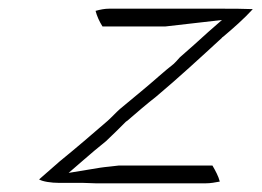

<svg xmlns="http://www.w3.org/2000/svg" viewBox="-20 -460 602 442"><path d="M70 -47C78 -42 98 -39 116 -39H171C181 -39 191 -38 200 -38H454C465 -38 475 -40 486 -42C483 -54 476 -67 469 -79H254C240 -77 224 -76 211 -74L138 -62L175 -94C190 -107 204 -119 224 -135C239 -149 254 -164 270 -180L273 -182C295 -201 317 -220 340 -238C390 -280 441 -327 491 -373V-374H492C517 -395 542 -417 562 -439C539 -440 515 -440 489 -440H231C221 -440 211 -438 200 -435C203 -423 209 -410 216 -399H360L491 -414L459 -386C437 -366 416 -347 394 -328C389 -322 384 -317 380 -313C358 -296 331 -271 309 -253L256 -209C247 -201 239 -192 228 -182C191 -150 155 -119 118 -89C102 -75 87 -62 70 -47Z"/></svg>

Font: SolarCharger
Style: 152
Weight: 100
Designer: Mew Too
Foundry: Cannot Into Space Fonts/KineticPlasma Fonts
Version: Version 1.100